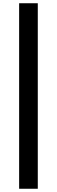

<svg xmlns="http://www.w3.org/2000/svg" viewBox="-20 -878 351 1184"><path d="M98 286H213V-858H98Z"/></svg>

Font: Noto Sans JP Black
Style: Regular
Weight: 900
Designer: Ryoko NISHIZUKA 西塚涼子 (kana, bopomofo & ideographs); Paul D. Hunt (Latin, Greek & Cyrillic); Sandoll Communications 산돌커뮤니
Foundry: Adobe
Version: Version 2.002;hotconv 1.0.116;makeotfexe 2.5.65601